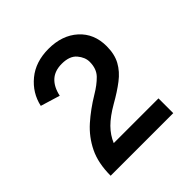

<svg xmlns="http://www.w3.org/2000/svg" viewBox="-127 -966 616 616"><g transform="rotate(-45 181.0 -658.5)"><path d="M33 -444Q33 -501 52.5 -541Q72 -581 105.2 -610.5Q138.5 -640 180 -665Q208 -681.5 226 -700Q244 -718.5 244 -750Q244 -770.5 227.8 -789.8Q211.5 -809 176 -809Q144 -809 125 -791.5Q106 -774 99 -741L33 -761Q43.5 -809 82.2 -841Q121 -873 180 -873Q241.5 -873 279.8 -838.5Q318 -804 318 -747Q318 -710.5 304 -685Q290 -659.5 264.2 -639.8Q238.5 -620 203 -600Q166.5 -579 145.5 -557.8Q124.5 -536.5 114 -511H317V-444Z"/></g></svg>

Font: Overpass
Style: Regular
Weight: 400
Designer: Delve Withrington, Dave Bailey, Thomas Jockin
Foundry: Delve Fonts LLC
Version: Version 4.000